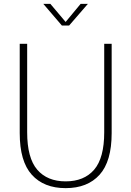

<svg xmlns="http://www.w3.org/2000/svg" viewBox="-20 -964 679 993"><path d="M557.5 -275.5Q557.5 -129.5 495 -60.2Q432.5 9 319.5 9Q207 9 144.5 -60.2Q82 -129.5 82 -275.5Q82 -299.5 82 -326.5Q82 -353.5 82 -384V-737.5H120.5V-386Q120.5 -355.5 120.5 -329Q120.5 -302.5 120.5 -280Q120.5 -147 172.5 -86.5Q224.5 -26 319.5 -26Q415 -26 467 -86.5Q519 -147 519 -280V-737.5H557.5ZM204 -944H240.5L327 -841.5H312L397 -944H434.5L337.5 -832H300Z"/></svg>

Font: Epilogue ExtraLight
Style: Regular
Weight: 250
Designer: Tyler Finck
Foundry: Etcetera Type Co
Version: Version 2.112